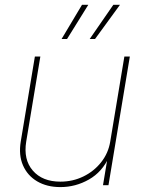

<svg xmlns="http://www.w3.org/2000/svg" viewBox="-20 -762 590 790"><path d="M228.5 7.8Q172.9 7.8 132.8 -15.9Q92.8 -39.6 74.5 -81.8Q56.2 -124 65.4 -179.7L123.5 -529.3H146L87.9 -179.7Q75.7 -105.5 115 -60.1Q154.3 -14.6 228.5 -14.6Q279.3 -14.6 323 -35.9Q366.7 -57.1 396.2 -94.5Q425.8 -131.8 433.6 -179.7L491.7 -529.3H514.2L426.3 0H403.8L423.3 -117.2H429.2Q400.9 -54.7 345.9 -23.4Q291 7.8 228.5 7.8ZM255.9 -601.6H233.4L317.4 -742.2H343.3ZM371.1 -601.6H349.1L446.3 -742.2H473.6Z"/></svg>

Font: Inter 24pt Thin
Style: Italic
Weight: 250
Italic angle: -9.3988°
Version: Version 4.001;git-66647c0bb